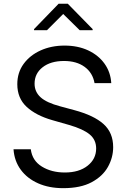

<svg xmlns="http://www.w3.org/2000/svg" viewBox="-20 -977 669 1010"><path d="M477.3 -539.8Q467.7 -594.1 425.2 -625.2Q382.8 -656.2 316.8 -656.2Q246.4 -656.2 204.2 -623.2Q161.9 -590.2 161.9 -536.9Q161.9 -494.3 193.2 -465.6Q224.4 -436.8 296.9 -417.6L370.7 -397.7Q474.1 -370 524.7 -324.4Q575.3 -278.8 575.3 -203.1Q575.3 -148.4 547.8 -99.1Q520.2 -49.7 462.2 -18.5Q404.1 12.8 312.5 12.8Q237.9 12.8 180.6 -12.6Q123.2 -38 89.3 -84Q55.4 -130 51.1 -191.8H142Q149.5 -132.1 200.1 -100.9Q250.7 -69.6 321 -69.6Q395.6 -69.6 440.7 -105.1Q485.8 -140.6 485.8 -196Q485.8 -241.8 451.5 -270.1Q417.3 -298.3 343.8 -319.6L254.3 -345.2Q169 -369.7 120 -415.1Q71 -460.6 71 -534.1Q71 -595.2 104.2 -640.8Q137.4 -686.4 193.7 -711.8Q250 -737.2 319.6 -737.2Q389.9 -737.2 444.1 -711.8Q498.2 -686.4 530 -641.9Q561.8 -597.3 565.3 -539.8ZM227.3 -818.2 312.5 -903.4 399.1 -818.2H467.3V-823.9L336.6 -957.4H288.4L159.1 -823.9V-818.2Z"/></svg>

Font: Inter UI
Style: Regular
Weight: 400
Designer: Rasmus Andersson
Foundry: rsms
Version: Version 2.2